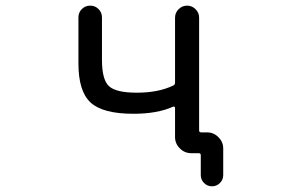

<svg xmlns="http://www.w3.org/2000/svg" viewBox="-20 -567 1040 685"><path d="M604.5 -503.9Q604.5 -521.5 617.2 -534.2Q629.9 -546.9 647.5 -546.9Q665 -546.9 677.7 -534.2Q690.4 -521.5 690.4 -503.9V-101.6Q690.4 -94.7 698.2 -94.7H718.8Q742.2 -94.7 759.3 -77.6Q776.4 -60.5 776.4 -37.1V57.6Q776.4 74.2 764.6 85.9Q752.9 97.7 736.3 97.7Q719.7 97.7 708 85.9Q696.3 74.2 696.3 57.6V-13.7Q696.3 -20.5 688.5 -20.5H683.6H662.1Q638.7 -20.5 621.6 -37.6Q604.5 -54.7 604.5 -78.1V-181.6Q604.5 -184.6 602.5 -186Q600.6 -187.5 597.7 -186.5Q542 -161.1 456.1 -161.1Q346.7 -161.1 303.2 -201.2Q259.8 -241.2 259.8 -340.8V-504.9Q259.8 -522.5 272 -534.7Q284.2 -546.9 301.8 -546.9Q319.3 -546.9 331.5 -534.7Q343.8 -522.5 343.8 -504.9V-353.5Q343.8 -282.2 369.1 -259.3Q394.5 -236.3 467.8 -236.3Q544.9 -236.3 597.7 -261.7Q604.5 -264.6 604.5 -271.5Z"/></svg>

Font: Rounded Mgen+ 1mn regular
Style: Regular
Weight: 400
Designer: [Source Han Sans]
Ryoko NISHIZUKA  (kana & ideographs); Paul D. Hunt (Latin, Greek & Cyrillic); Wenlong ZHANG  (bopomofo
Version: Version 1.059.20150602